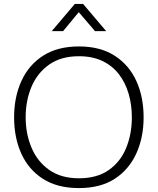

<svg xmlns="http://www.w3.org/2000/svg" viewBox="-20 -952 805 980"><path d="M383 8Q273 8 199.5 -39Q126 -86 89 -167.5Q52 -249 52 -353Q52 -457 89.5 -539Q127 -621 200.5 -668Q274 -715 383 -715Q492 -715 565.5 -667.5Q639 -620 676 -538.5Q713 -457 713 -353Q713 -250 675.5 -168Q638 -86 565 -39Q492 8 383 8ZM383 -42Q475 -42 535 -84Q595 -126 624 -197Q653 -268 653 -353Q653 -417 636.5 -473.5Q620 -530 587 -573Q554 -616 503 -640.5Q452 -665 383 -665Q291 -665 230.5 -622Q170 -579 140.5 -508.5Q111 -438 111 -353Q111 -269 141 -198Q171 -127 231.5 -84.5Q292 -42 383 -42ZM244 -793 362 -932H404L522 -793H465L382 -890L302 -793Z"/></svg>

Font: Onest ExtraLight
Style: Regular
Weight: 250
Designer: Dmitri Voloshin, Andrey Kudryavtsev
Foundry: Dmitri Voloshin, Andrey Kudryavtsev
Version: Version 1.000;gftools[0.9.33]